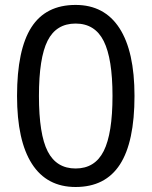

<svg xmlns="http://www.w3.org/2000/svg" viewBox="-20 -745 612 775"><path d="M522.9 -357.9Q522.9 -171.9 464.1 -81.1Q405.3 9.8 285.2 9.8Q168.9 9.8 108.9 -83.7Q48.8 -177.2 48.8 -357.9Q48.8 -544.4 106.7 -634.8Q164.6 -725.1 285.2 -725.1Q401.4 -725.1 462.2 -631.3Q522.9 -537.6 522.9 -357.9ZM137.2 -357.9Q137.2 -202.6 172.6 -133.8Q208 -64.9 285.2 -64.9Q363.3 -64.9 398.7 -135.5Q434.1 -206.1 434.1 -357.9Q434.1 -508.3 398.7 -579.1Q363.3 -649.9 285.2 -649.9Q207 -649.9 172.1 -580.6Q137.2 -511.2 137.2 -357.9Z"/></svg>

Font: Noto Sans Southeast Asian
Style: Regular
Weight: 400
Designer: Monotype Design Team
Foundry: Monotype Imaging Inc.
Version: Version 1.06 uh; ttfautohint (v1.4.1)